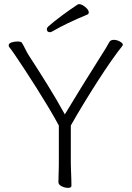

<svg xmlns="http://www.w3.org/2000/svg" viewBox="-20 -901 640 930"><path d="M402 -830Q351 -809 308.5 -788.5Q266 -768 232 -748Q226 -745 222 -745Q207 -745 207 -760Q207 -766 213 -772Q240 -796 279 -825Q318 -854 356 -879Q360 -881 363 -881Q376 -881 393 -867Q410 -853 410 -841Q410 -833 402 -830ZM265 -293Q243 -334 214.5 -381.5Q186 -429 156 -476.5Q126 -524 99 -565Q72 -606 53 -634Q34 -662 27 -670Q22 -675 22 -681Q22 -691 36 -695.5Q50 -700 64 -700Q82 -700 86 -694Q94 -681 102.5 -663.5Q111 -646 120 -632Q163 -566 209 -492Q255 -418 294 -347Q338 -420 380.5 -488.5Q423 -557 469 -630Q482 -650 492 -666.5Q502 -683 510 -698Q516 -708 532 -708Q546 -708 560.5 -700Q575 -692 575 -684Q575 -683 573 -679Q551 -652 519.5 -607Q488 -562 453 -507.5Q418 -453 384 -397Q350 -341 323 -293V-107Q323 -95 324 -74Q325 -53 325.5 -33Q326 -13 326 -1Q326 9 309 9Q295 9 279 1.5Q263 -6 263 -19Q263 -27 263.5 -43.5Q264 -60 264.5 -78Q265 -96 265 -108Z"/></svg>

Font: Moon Stars Kai HW Light
Style: Regular
Weight: 300
Designer: GuiWonder
Version: Version 1.101